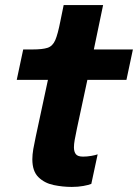

<svg xmlns="http://www.w3.org/2000/svg" viewBox="-20 -726 544 757"><path d="M263 11Q227 11 191.2 3.5Q155.5 -4 131.5 -27.5Q107.5 -51 107.5 -98Q107.5 -116 111.2 -138Q115 -160 121 -187.5L169 -411H46L71.5 -531H108Q147.5 -531 167.5 -537.5Q187.5 -544 197.8 -567.5Q208 -591 218 -642.5L231 -706H386.5L350 -531H504L478.5 -411H324.5L283.5 -220Q277.5 -191.5 274.5 -174.5Q271.5 -157.5 271.5 -145Q271.5 -128 279 -118.2Q286.5 -108.5 307.5 -108.5Q324 -108.5 340.5 -111.5Q357 -114.5 365 -117.5L340 -1Q329 3.5 308.5 7.2Q288 11 263 11Z"/></svg>

Font: Epilogue
Style: Bold Italic
Weight: 700
Italic angle: -12°
Designer: Tyler Finck
Foundry: Etcetera Type Co
Version: Version 2.111; ttfautohint (v1.8.3)